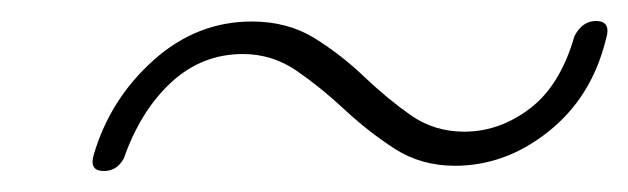

<svg xmlns="http://www.w3.org/2000/svg" viewBox="-20 -439 599 183"><path d="M413.5 -281Q381.5 -281 356.2 -297.2Q331 -313.5 308.5 -334.5Q286 -355.5 262.8 -371.5Q239.5 -387.5 211.5 -387.5Q172.5 -387.5 143.2 -360.5Q114 -333.5 98 -288Q91.5 -276 79 -276Q64.5 -276 69.5 -292Q85 -344.5 126.2 -381.5Q167.5 -418.5 220 -418.5Q254 -418.5 279.5 -402.8Q305 -387 327 -366Q349 -345 371.5 -329.2Q394 -313.5 422.5 -313.5Q456 -313.5 485 -335.5Q514 -357.5 527.5 -404.5Q535 -419 548 -419Q563 -419 557.5 -401.5Q544 -346.5 503 -313.8Q462 -281 413.5 -281Z"/></svg>

Font: Fraunces 72pt
Style: Italic
Weight: 400
Italic angle: -16°
Version: Version 1.000;[b76b70a41]